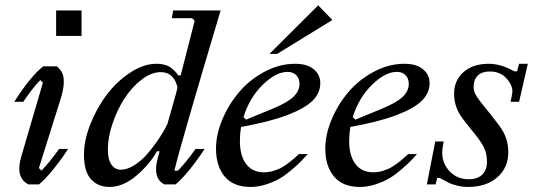

<svg xmlns="http://www.w3.org/2000/svg" viewBox="-20 -701 2027 730"><path d="M193.4 -564.5V-661.1H290V-564.5ZM127.9 -62 137.7 -52.2Q170.4 -86.4 204.6 -134.8H238.8Q214.8 -97.2 183.8 -58.6Q152.8 -20 128.4 0H87.4Q37.6 -26.9 60.5 -104.5L143.1 -386.7L133.3 -396.5Q111.3 -376 68.4 -314H34.2Q97.2 -412.6 144.5 -448.7H196.3Q210.4 -437 217 -422.6Q223.6 -408.2 222.4 -383.5Q221.2 -358.9 210 -323.2Z M604.5 0Q580.1 -13.2 575 -39.6Q569.8 -65.9 581.1 -104.5L586.9 -126H577.1Q548.3 -75.2 498 -32.7Q447.8 9.8 396 9.8Q353 9.8 326.2 -19.3Q299.3 -48.3 299.3 -113.3Q299.3 -167.5 323.7 -229.2Q348.1 -291 386.2 -341.3Q424.3 -391.6 475.1 -425Q525.9 -458.5 574.7 -458.5Q593.3 -458.5 607.9 -454.1Q622.6 -449.7 632.3 -441.7Q642.1 -433.6 647 -428.2Q651.9 -422.9 657.2 -414.6H667L720.2 -622.1L710.4 -631.8H633.3L638.2 -661.1H818.8Q662.1 -136.2 643.1 -52.2H656.7Q689.5 -86.4 723.6 -134.8H757.8Q733.9 -97.2 702.9 -58.6Q671.9 -20 647.5 0ZM390.1 -132.8Q390.1 -94.2 403.8 -75Q417.5 -55.7 439 -55.7Q462.9 -55.7 488.8 -71.8Q514.6 -87.9 534.7 -109.9Q554.7 -131.8 573.5 -158.4Q592.3 -185.1 602.1 -202.4Q611.8 -219.7 616.7 -230.5L632.8 -287.1L648.9 -343.8L654.8 -367.7Q649.9 -394.5 633.5 -410.6Q617.2 -426.8 591.3 -426.8Q555.7 -426.8 518.6 -398.4Q481.4 -370.1 453.6 -327.1Q425.8 -284.2 408 -231.7Q390.1 -179.2 390.1 -132.8Z M1033.7 -496.1H1004.4L1189.9 -680.7L1243.7 -625ZM1102.1 -458.5Q1147.9 -458.5 1172.9 -437.7Q1197.8 -417 1197.8 -384.8Q1197.8 -347.7 1168.7 -318.4Q1139.6 -289.1 1072.3 -263.4Q1004.9 -237.8 896.5 -218.3Q892.1 -192.4 892.1 -165Q892.1 -108.9 915.8 -77.4Q939.5 -45.9 983.4 -45.9Q993.2 -45.9 1002.9 -47.4Q1012.7 -48.8 1022.2 -52.2Q1031.7 -55.7 1039.1 -58.3Q1046.4 -61 1055.7 -67.1Q1064.9 -73.2 1070.1 -76.4Q1075.2 -79.6 1084.2 -87.2Q1093.3 -94.7 1095.9 -96.9Q1098.6 -99.1 1107.4 -106.9Q1116.2 -114.7 1116.7 -115.2H1149.9Q1136.2 -99.6 1125.5 -88.6Q1114.7 -77.6 1091.1 -57.1Q1067.4 -36.6 1045.9 -23.7Q1024.4 -10.7 993.7 -0.5Q962.9 9.8 933.1 9.8Q867.2 9.8 834.2 -30Q801.3 -69.8 801.3 -135.7Q801.3 -189.9 825.7 -247.6Q850.1 -305.2 889.9 -351.8Q929.7 -398.4 986.3 -428.5Q1043 -458.5 1102.1 -458.5ZM1072.8 -427.7Q1029.3 -427.7 979 -378.7Q928.7 -329.6 905.8 -255.9L915.5 -246.1L1015.1 -287.1Q1072.3 -310.5 1095.5 -332.8Q1118.7 -355 1118.7 -381.8Q1118.7 -402.8 1106.4 -415.3Q1094.2 -427.7 1072.8 -427.7Z M1517.6 -458.5Q1563.5 -458.5 1588.4 -437.7Q1613.3 -417 1613.3 -384.8Q1613.3 -347.7 1584.2 -318.4Q1555.2 -289.1 1487.8 -263.4Q1420.4 -237.8 1312 -218.3Q1307.6 -192.4 1307.6 -165Q1307.6 -108.9 1331.3 -77.4Q1355 -45.9 1398.9 -45.9Q1408.7 -45.9 1418.5 -47.4Q1428.2 -48.8 1437.7 -52.2Q1447.3 -55.7 1454.6 -58.3Q1461.9 -61 1471.2 -67.1Q1480.5 -73.2 1485.6 -76.4Q1490.7 -79.6 1499.8 -87.2Q1508.8 -94.7 1511.5 -96.9Q1514.2 -99.1 1522.9 -106.9Q1531.7 -114.7 1532.2 -115.2H1565.4Q1551.8 -99.6 1541 -88.6Q1530.3 -77.6 1506.6 -57.1Q1482.9 -36.6 1461.4 -23.7Q1439.9 -10.7 1409.2 -0.5Q1378.4 9.8 1348.6 9.8Q1282.7 9.8 1249.8 -30Q1216.8 -69.8 1216.8 -135.7Q1216.8 -189.9 1241.2 -247.6Q1265.6 -305.2 1305.4 -351.8Q1345.2 -398.4 1401.9 -428.5Q1458.5 -458.5 1517.6 -458.5ZM1488.3 -427.7Q1444.8 -427.7 1394.5 -378.7Q1344.2 -329.6 1321.3 -255.9L1331.1 -246.1L1430.7 -287.1Q1487.8 -310.5 1511 -332.8Q1534.2 -355 1534.2 -381.8Q1534.2 -402.8 1522 -415.3Q1509.8 -427.7 1488.3 -427.7Z M1953.6 -314H1921.4L1927.2 -344.2Q1932.6 -370.6 1908.4 -399.9Q1884.3 -429.2 1842.3 -429.2Q1812 -429.2 1796.4 -413.6Q1780.8 -397.9 1780.8 -372.1Q1780.8 -362.3 1783 -354Q1785.2 -345.7 1792.2 -334.7Q1799.3 -323.7 1804.7 -316.7Q1810.1 -309.6 1824 -292.5Q1837.9 -275.4 1846.2 -265.1Q1882.3 -219.7 1891.6 -203.1Q1912.6 -167 1912.6 -122.1Q1912.6 -64 1871.1 -27.1Q1829.6 9.8 1759.3 9.8Q1738.8 9.8 1719 4.9Q1699.2 0 1688.7 -4.9Q1678.2 -9.8 1665.3 -17.1Q1652.3 -24.4 1651.9 -24.4H1642.1L1636.2 0H1603L1634.8 -163.1H1667L1663.6 -144Q1654.3 -92.3 1684.1 -55.9Q1713.9 -19.5 1762.2 -19.5Q1795.4 -19.5 1813.5 -37.1Q1831.5 -54.7 1831.5 -85.9Q1831.5 -119.1 1818.6 -143.3Q1805.7 -167.5 1772.9 -207Q1737.3 -250 1727.1 -268.1Q1706.5 -303.2 1706.5 -344.7Q1706.5 -395.5 1742.4 -427Q1778.3 -458.5 1838.4 -458.5Q1884.3 -458.5 1936 -429.7H1945.8L1953.6 -458.5H1986.8Z"/></svg>

Font: Happy Times at the IKOB Italic
Style: Regular
Weight: 400
Designer: Lucas Le Bihan
Foundry: Lucas Le Bihan
Version: Version 1.000;PS 1.0;hotconv 1.0.88;makeotf.lib2.5.647800